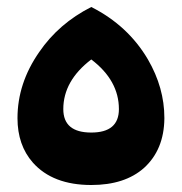

<svg xmlns="http://www.w3.org/2000/svg" viewBox="-20 -519 520 549"><path d="M241 -499Q346 -446 403 -349Q450 -268 450 -182V-180Q449 -91 392 -39Q337 10 241 10Q131 10 74 -54Q30 -104 30 -181Q30 -281 92 -370Q148 -452 241 -499ZM241 -349Q161 -288 161 -207Q161 -140 241 -140Q320 -140 320 -207Q320 -289 241 -349Z"/></svg>

Font: Tajawal Black
Style: Regular
Weight: 900
Designer: Boutros Fonts
Foundry: Created by Boutros International 2017
Version: Version 1.700